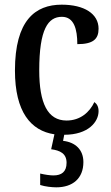

<svg xmlns="http://www.w3.org/2000/svg" viewBox="-20 -567 476 822"><path d="M221 235C291 235 337 197 337 127C337 74 303 42 250 36L255 10C359 10 402 -46 402 -91C402 -110 395 -122 384 -130C364 -87 324 -51 265 -51C184 -51 148 -125 148 -266C148 -443 186 -495 245 -495C297 -495 311 -442 311 -378C378 -378 402 -399 402 -444C402 -508 341 -547 244 -547C131 -547 44 -480 44 -265C44 -88 112 -7 213 8L199 72C237 77 265 90 265 130C265 169 243 184 209 184C194 184 173 181 152 176V225C173 232 203 235 221 235Z"/></svg>

Font: Noto Serif Sinhala Condensed Medium
Style: Regular
Weight: 500
Width: 3
Designer: Jelle Bosma - Monotype Design Team
Foundry: Monotype Imaging Inc.
Version: Version 2.007